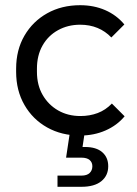

<svg xmlns="http://www.w3.org/2000/svg" viewBox="-20 -511 528 738"><path d="M288 10Q217 10 161.5 -21Q106 -52 74 -107.5Q42 -163 42 -235V-247Q42 -319 74 -374Q106 -429 161.5 -460Q217 -491 288 -491Q341 -491 384.5 -472Q428 -453 458 -417L408 -367Q385 -391 355 -403.5Q325 -416 288 -416Q241 -416 203 -395Q165 -374 143.5 -336Q122 -298 122 -247V-235Q122 -184 144 -146Q166 -108 203.5 -86.5Q241 -65 289 -65Q325 -65 355.5 -76.5Q386 -88 410 -113L459 -64Q430 -29 385.5 -9.5Q341 10 288 10ZM293 207H201V164H293Q314 164 324.5 154Q335 144 335 128Q335 113 324.5 104Q314 95 293 95H234L251 -18H308L295 69L259 54H307Q350 54 373 74Q396 94 396 128Q396 164 369.5 185.5Q343 207 293 207Z"/></svg>

Font: SUSE
Style: Regular
Weight: 400
Designer: Rene Bieder
Foundry: SUSE
Version: Version 1.000